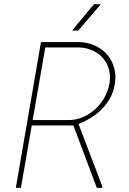

<svg xmlns="http://www.w3.org/2000/svg" viewBox="-20 -916 627 936"><path d="M337.9 -304.2H134.8L82 0H57.1L179.7 -710.9H364.7Q407.2 -710 442.6 -693.8Q478 -677.7 502 -650.1Q525.9 -622.6 536.4 -585.7Q546.9 -548.8 539.6 -505.9Q533.7 -469.2 517.6 -439.5Q501.5 -409.7 478 -385.5Q454.6 -361.3 425 -343Q395.5 -324.7 362.8 -311.5L479 -6.8L478.5 0H452.1ZM139.2 -330.6H319.8Q355.5 -332 387.7 -346.7Q419.9 -361.3 445.6 -385Q471.2 -408.7 488.8 -439.9Q506.3 -471.2 513.2 -505.9Q520 -543.5 511.7 -575.7Q503.4 -607.9 483.2 -631.6Q462.9 -655.3 432.4 -669.4Q401.9 -683.6 364.7 -684.6H200.7ZM438 -895.5 471.2 -895 361.3 -766.6 331.5 -767.1Z"/></svg>

Font: Roboto Mono Thin
Style: Italic
Weight: 250
Designer: Google
Version: Version 2.000985; 2015; ttfautohint (v1.3)